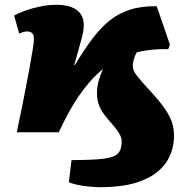

<svg xmlns="http://www.w3.org/2000/svg" viewBox="-20 -551 775 800"><path d="M397 229Q380 229 352.5 226.5Q325 224 300 218.5Q275 213 267 208L278 116Q365 116 410.5 110.5Q456 105 471.5 88.5Q487 72 487 39Q487 24 479.5 10Q472 -4 459 -20Q446 -36 430 -54Q411 -76 401 -94.5Q391 -113 387.5 -129.5Q384 -146 384 -162Q384 -188 390.5 -212.5Q397 -237 409 -263Q381 -241 356.5 -213Q332 -185 309.5 -152.5Q287 -120 266 -81.5Q245 -43 225 0H50Q65 -70 76 -126.5Q87 -183 95 -224.5Q103 -266 108 -295.5Q113 -325 116 -343Q119 -361 120 -369Q124 -400 116.5 -410Q109 -420 93 -420Q87 -420 79 -418Q71 -416 60 -411L39 -486Q56 -496 83.5 -506Q111 -516 145 -523.5Q179 -531 215 -531Q275 -531 304.5 -505.5Q334 -480 328 -430Q327 -417 321 -393.5Q315 -370 306.5 -341Q298 -312 289 -280H292Q328 -340 362.5 -386.5Q397 -433 435 -464Q473 -495 521 -510.5Q569 -526 633 -525L688 -365L681 -346Q657 -347 634.5 -345.5Q612 -344 591 -341Q570 -338 550 -333Q543 -321 539.5 -310Q536 -299 534.5 -291Q533 -283 533 -280Q533 -268 537 -257.5Q541 -247 554 -231Q567 -215 593 -186Q643 -133 666.5 -98.5Q690 -64 697.5 -38.5Q705 -13 705 14Q705 77 672.5 125.5Q640 174 572 201.5Q504 229 397 229Z"/></svg>

Font: Literata Black
Style: Italic
Weight: 900
Italic angle: -2°
Designer: Latin by Veronika Burian and Jose Scaglione. Greek by Irene Vlachou. Cyrillic by Vera Evstafieva
Foundry: TypeTogether
Version: Version 3.002